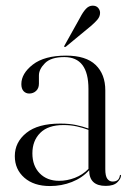

<svg xmlns="http://www.w3.org/2000/svg" viewBox="-20 -632 450 661"><path d="M31 -94.5Q31 -142.5 70.8 -174.5Q110.5 -206.5 187.5 -206.5Q219 -206.5 242.2 -201.5Q265.5 -196.5 284.5 -189.5V-326Q284.5 -435.5 201.5 -435.5Q155.5 -435.5 134.8 -414.5Q114 -393.5 114 -372.5V-344Q114 -328 104.2 -319Q94.5 -310 80.5 -310Q69 -310 61.2 -318.2Q53.5 -326.5 53.5 -342.5Q53.5 -379 93.2 -409.8Q133 -440.5 207.5 -440.5Q276 -440.5 309.2 -408.5Q342.5 -376.5 342.5 -321V-49.5Q342.5 -26 349.5 -16.5Q356.5 -7 367.5 -7Q390 -7 392.5 -27.5Q393 -30 395 -30Q396.5 -30 396.5 -27.5Q396.5 -17 384 -4.5Q371.5 8 344 8Q287 8 287 -46Q263 -19.5 227.5 -5.5Q192 8.5 152 8.5Q96.5 8.5 63.8 -20.2Q31 -49 31 -94.5ZM91.5 -104Q91.5 -61 116.8 -35.2Q142 -9.5 183.5 -9.5Q211 -9.5 237.8 -19.8Q264.5 -30 284.5 -50.5V-185Q265.5 -192 244.5 -196.8Q223.5 -201.5 198.5 -201.5Q145.5 -201.5 118.5 -174.5Q91.5 -147.5 91.5 -104ZM255.5 -571Q265.5 -590.5 275.8 -601.5Q286 -612.5 299 -612.5Q311.5 -612.5 318 -604.8Q324.5 -597 324.5 -588Q324.5 -575 315.2 -564.2Q306 -553.5 293 -542.5L207 -471.5Q203.5 -469 201.5 -471Q200 -472.5 202.5 -476Z"/></svg>

Font: Fraunces 144pt Light
Style: Regular
Weight: 300
Version: Version 1.000;[b76b70a41]